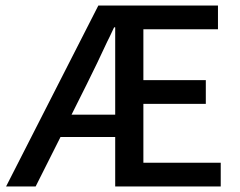

<svg xmlns="http://www.w3.org/2000/svg" viewBox="-20 -675 869 695"><path d="M779 -86V0H397V-179H199L109 0H2L336 -655H769V-569H499V-385H725V-299H499V-86ZM397 -260V-576H393Q373 -533 368 -524Q332 -446 294 -370L239 -260Z"/></svg>

Font: Assistant SemiBold
Style: Regular
Weight: 600
Designer: Hebrew By Ben Nathan, Latin by Paul Hunt
Version: Version 2.001; ttfautohint (v1.6)